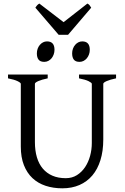

<svg xmlns="http://www.w3.org/2000/svg" viewBox="-20 -1028 694 1063"><path d="M622.6 -594.2Q589.4 -587.4 570.6 -579.1Q551.8 -570.8 551.8 -564V-255.9Q551.8 -191.9 536.1 -141.6Q520.5 -91.3 491.2 -56.6Q461.9 -22 419.9 -3.7Q377.9 14.6 325.2 14.6Q274.9 14.6 232.7 0.7Q190.4 -13.2 159.9 -41.7Q129.4 -70.3 112.3 -113.8Q95.2 -157.2 95.2 -216.8V-564Q95.2 -569.8 77.4 -578.6Q59.6 -587.4 24.4 -594.2V-615.2H244.1V-594.2Q210.9 -587.4 192.1 -579.1Q173.3 -570.8 173.3 -564V-241.2Q173.3 -194.3 184.3 -157.2Q195.3 -120.1 217 -94.5Q238.8 -68.8 270.5 -55.2Q302.2 -41.5 344.2 -41.5Q378.9 -41.5 405.8 -58.3Q432.6 -75.2 450.9 -102.5Q469.2 -129.9 478.8 -164.8Q488.3 -199.7 488.3 -235.8V-564Q488.3 -569.8 470.5 -578.6Q452.6 -587.4 417.5 -594.2V-615.2H622.6ZM477.1 -752.4Q477.1 -738.8 472.7 -726.6Q468.3 -714.4 460.7 -705.3Q453.1 -696.3 442.9 -690.9Q432.6 -685.5 420.4 -685.5Q398.4 -685.5 388.9 -697.8Q379.4 -710 379.4 -732.4Q379.4 -746.1 383.8 -758.3Q388.2 -770.5 396 -779.5Q403.8 -788.6 413.8 -793.7Q423.8 -798.8 435.5 -798.8Q477.1 -798.8 477.1 -752.4ZM281.7 -752.4Q281.7 -738.8 277.3 -726.6Q272.9 -714.4 265.4 -705.3Q257.8 -696.3 247.6 -690.9Q237.3 -685.5 225.1 -685.5Q203.1 -685.5 193.6 -697.8Q184.1 -710 184.1 -732.4Q184.1 -746.1 188.5 -758.3Q192.9 -770.5 200.7 -779.5Q208.5 -788.6 218.5 -793.7Q228.5 -798.8 240.2 -798.8Q281.7 -798.8 281.7 -752.4ZM356.9 -835.4H304.7L175.8 -985.4Q179.2 -990.2 181.6 -993.7Q184.1 -997.1 186.3 -999.5Q188.5 -1002 191.2 -1003.9Q193.8 -1005.9 197.8 -1008.3L332 -905.3L463.9 -1008.3Q472.2 -1003.9 475.6 -999.5Q479 -995.1 484.9 -985.4Z"/></svg>

Font: Gentium Kaktovik
Style: Regular
Weight: 400
Designer: J. Victor Gaultney and Annie Olsen
Foundry: SIL International
Version: Version 1.102; 2013; Maintenance release